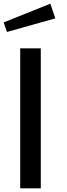

<svg xmlns="http://www.w3.org/2000/svg" viewBox="-30 -1025 365 1045"><path d="M192 0V-762H80V0ZM-10 -903 8 -851 271 -925 244 -1005Z"/></svg>

Font: Cheyenne Sans Medium
Style: Regular
Weight: 500
Designer: The Public Sans project authors (U.S. Web Design System), Libre Franklin designed by Pablo Impallari and Rodrigo Fuenzal
Foundry: The Cheyenne Sans Project Authors
Version: Version 2.007